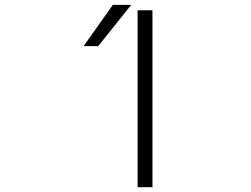

<svg xmlns="http://www.w3.org/2000/svg" viewBox="-20 -774 1040 795"><path d="M386.7 -583H326.2L447.3 -753.9H523.4ZM549.8 1V-731.4H611.3V1Z"/></svg>

Font: GenEi Gothic M Light
Style: Regular
Weight: 300
Designer: o_tamon (Modified); [Source Han Sans]
Ryoko NISHIZUKA  (kana & ideographs); Paul D. Hunt (Latin, Greek & Cyrillic); Wenl
Version: Version 1.1a;Original Version 1.004